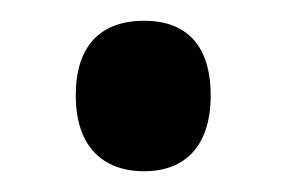

<svg xmlns="http://www.w3.org/2000/svg" viewBox="-20 -444 280 185"><path d="M53 -352C53 -304 78 -279 119 -279C158 -279 183 -303 183 -352C183 -401 159 -424 119 -424C76 -424 53 -399 53 -352Z"/></svg>

Font: Noto Sans Display Condensed Medium
Style: Regular
Weight: 500
Width: 3
Designer: Monotype Design Team
Foundry: Monotype Imaging Inc.
Version: Version 1.900